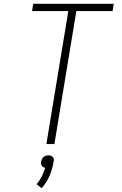

<svg xmlns="http://www.w3.org/2000/svg" viewBox="-20 -755 640 1006"><path d="M223 0 338 -697H148L154 -735H576L570 -697H380L265 0ZM198 231 172 210Q188 191 199 169Q210 147 217 124Q211 123 206.5 120.5Q202 118 199 113.5Q196 109 195 103.5Q194 98 195 92Q197 85 200 78.5Q203 72 208.5 67.5Q214 63 220.5 61Q227 59 234 59Q241 59 246.5 61Q252 63 256.5 67.5Q261 72 262 78.5Q263 85 261 92Q255 129 240 165Q225 201 198 231Z"/></svg>

Font: Iosevka Extralight Extended
Style: Italic
Weight: 200
Width: 7
Italic angle: -9°
Monospace: yes
Designer: Belleve Invis
Foundry: Belleve Invis
Version: Version 32.5.0; ttfautohint (v1.8.4)